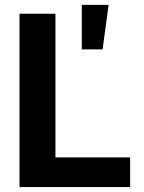

<svg xmlns="http://www.w3.org/2000/svg" viewBox="-20 -763 586 783"><path d="M59.6 -707H206.1V-121.1H510.7V0H59.6ZM313.5 -743.2H422.9L398.4 -561.5H313.5Z"/></svg>

Font: WEMIX Pretendard
Style: Bold
Weight: 700
Designer: Base glyphs from Inter by Rasmus Andersson; Hangeul glyphs from Noto Sans CJK(Source Han Sans) by Jang Soo-young and Kan
Foundry: Kil Hyung-jin
Version: Version 1.000